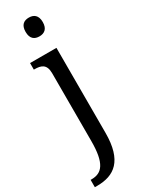

<svg xmlns="http://www.w3.org/2000/svg" viewBox="-266 -792 807 1065"><g transform="rotate(-30 137.5 -259.0)"><path d="M144 -638C174 -638 199 -653 199 -698C199 -743 174 -758 144 -758C113 -758 89 -743 89 -698C89 -653 113 -638 144 -638ZM-9 240H6C116 240 193 187 193 8V-536H24V-494H28C69 -494 102 -485 102 -426V9C102 151 64 193 -2 193H-9Z"/></g></svg>

Font: Noto Serif Ethiopic SmCn
Style: Regular
Weight: 400
Width: 4
Designer: Monotype Design Team
Foundry: Monotype Imaging Inc.
Version: Version 2.102